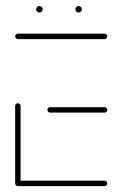

<svg xmlns="http://www.w3.org/2000/svg" viewBox="-20 -633 411 653"><path d="M31.5 -10.4V-272.6Q31.5 -276.3 34.3 -279.1Q37 -281.9 40.7 -281.9Q44.4 -281.9 47.2 -279.1Q50 -276.3 50 -272.6V-10.4ZM344.8 -9.3Q344.8 -5.6 342 -2.8Q339.3 0 335.6 0H40.7Q37 0 34.3 -2.8Q31.5 -5.6 31.5 -9.3Q31.5 -13.3 34.3 -15.9Q37 -18.5 40.7 -18.5H335.6Q339.3 -18.5 342 -15.7Q344.8 -13 344.8 -9.3ZM141.1 -259.3Q141.1 -263.3 143.9 -265.9Q146.7 -268.5 150.4 -268.5H335.6Q339.3 -268.5 342 -265.7Q344.8 -263 344.8 -259.3Q344.8 -255.6 342 -252.8Q339.3 -250 335.6 -250H150.4Q146.7 -250 143.9 -252.8Q141.1 -255.6 141.1 -259.3ZM31.5 -509.3Q31.5 -513.3 34.3 -515.9Q37 -518.5 40.7 -518.5H335.6Q339.3 -518.5 342 -515.7Q344.8 -513 344.8 -509.3Q344.8 -505.6 342 -502.8Q339.3 -500 335.6 -500H40.7Q37 -500 34.3 -502.8Q31.5 -505.6 31.5 -509.3ZM236.3 -601.5Q236.3 -605.9 239.6 -609.3Q243 -612.6 247.4 -612.6Q251.9 -612.6 255.2 -609.3Q258.5 -605.9 258.5 -601.5Q258.5 -597 255.2 -593.7Q251.9 -590.4 247.4 -590.4Q243 -590.4 239.6 -593.7Q236.3 -597 236.3 -601.5ZM103 -601.5Q103 -605.9 106.3 -609.3Q109.6 -612.6 114.1 -612.6Q118.5 -612.6 121.9 -609.3Q125.2 -605.9 125.2 -601.5Q125.2 -597 121.9 -593.7Q118.5 -590.4 114.1 -590.4Q109.6 -590.4 106.3 -593.7Q103 -597 103 -601.5Z"/></svg>

Font: 26F Galaxy Hebrew Hairline
Style: Regular
Weight: 50
Designer: C₂₉H₂₅N₃O₅
Version: Version 1.000